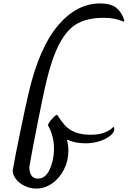

<svg xmlns="http://www.w3.org/2000/svg" viewBox="-20 -1088 745 1120"><path d="M244 -585Q228 -514 197.5 -360.5Q167 -207 151 -114Q151 -84 163 -65Q175 -46 201 -46Q246 -46 270.5 -101Q295 -156 295 -220Q295 -258 285.5 -294Q276 -330 260 -356Q259 -366 281 -391.5Q303 -417 313 -419Q337 -381 358.5 -357Q380 -333 416.5 -317.5Q453 -302 510 -302Q597 -302 642 -348Q647 -343 647 -336Q647 -316 623.5 -296.5Q600 -277 561 -264.5Q522 -252 479 -252Q418 -252 370 -274Q379 -243 379 -209Q379 -150 353 -99Q327 -48 284 -18Q241 12 192 12Q156 12 124 -3.5Q92 -19 73 -43.5Q54 -68 54 -93Q68 -174 97.5 -316.5Q127 -459 147 -546Q209 -810 318 -939Q427 -1068 564 -1068Q627 -1068 658.5 -1042.5Q690 -1017 705 -970L704 -961Q672 -974 645 -979Q618 -984 584 -984Q495 -984 434.5 -952.5Q374 -921 327.5 -834.5Q281 -748 244 -585Z"/></svg>

Font: Charmonman
Style: Bold
Weight: 700
Designer: Ekaluck Peanpanawate
Foundry: Cadson Demak Co.,Ltd.
Version: Version 1.000; ttfautohint (v1.6)